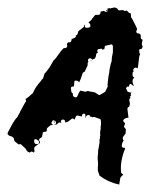

<svg xmlns="http://www.w3.org/2000/svg" viewBox="-24 -486 453 517"><path d="M-4 -126Q-3 -127 -3 -129Q-1 -133 8 -150Q16 -164 21 -169Q24 -172 25 -175Q25 -176 26.5 -178Q28 -180 29 -182Q30 -184 30 -185Q31 -186 31 -187L36 -196L41 -205L45 -212H46V-217L44 -219Q45 -219 54 -226Q56 -228 59 -230.5Q62 -233 63 -234L65 -236Q70 -250 87 -269L88 -271Q90 -273 92 -275L96 -288Q100 -291 109 -304Q112 -309 115.5 -315Q119 -321 120 -323Q126 -328 134 -340Q140 -349 147 -356L153 -357Q154 -357 156 -359L157 -361V-362L156 -367L159 -372H163Q167 -372 168 -376L169 -381L177 -384L180 -387Q182 -388 180 -390V-391Q184 -391 185 -395L187 -402L200 -412L202 -414L203 -419H206Q205 -419 205 -418Q203 -416 205 -413Q207 -411 210 -411L216 -412Q217 -412 219 -414Q220 -417 219 -418V-420L218 -422Q216 -424 214 -425L217 -428Q223 -432 224 -436L226 -438Q228 -441 230 -443L233 -446H241Q243 -446 244 -447L246 -449L247 -455L254 -456Q255 -457 256 -457Q258 -454 261 -454Q265 -454 266 -458V-459Q266 -462 265 -463L271 -464H272Q274 -462 275 -464L285 -466L292 -463L293 -461Q294 -458 298 -458L307 -459L310 -457Q313 -456 316 -457L317 -458L323 -452Q323 -451 325 -451L328 -450L329 -441V-439Q332 -436 332 -435Q338 -424 345 -409V-407L343 -402V-400L344 -398L346 -396H351Q352 -393 355 -393V-384Q355 -382 358 -380L360 -379L358 -369V-366L360 -360L358 -355L355 -354Q349 -353 351 -349V-345L352 -342L353 -341V-339L352 -337Q351 -336 351 -334L347 -302L345 -303L342 -304Q339 -304 337 -302Q334 -299 335 -296L336 -294L334 -292Q333 -291 333 -289V-283Q333 -280 336 -278H338Q337 -277 335 -274L333 -271V-266Q333 -262 334 -261L335 -259V-257L336 -256V-254L331 -258Q328 -261 325 -259Q323 -253 323 -253L324 -252L321 -253H319L317 -251Q314 -248 316 -247Q318 -241 320 -239L323 -238L326 -237H330L329 -235Q328 -234 328 -230L329 -228Q325 -227 327 -223V-222L326 -221Q324 -219 324 -217L326 -206L325 -204V-202Q324 -198 322 -198Q319 -196 319 -193L322 -169Q314 -169 310 -165Q306 -161 309 -158L313 -154L311 -148Q309 -145 311 -143L315 -138L314 -126L307 -117Q306 -114 307 -111L309 -107Q304 -102 304 -92Q304 -91 306 -89Q307 -88 309 -88H312L313 -86Q299 -52 302 -22Q302 -20 305 -18L308 -16L301 -9Q301 -8 300 -7L297 11Q268 5 244 -13L242 -19Q238 -26 240 -42V-48Q238 -62 240 -72Q240 -82 241 -86L242 -88V-91Q244 -99 244 -101V-111Q246 -113 245 -118L246 -121V-123Q245 -127 246 -133L247 -138V-144L248 -152V-159Q248 -161 247 -162Q247 -166 244 -166L230 -171H227L225 -170L223 -171L221 -172H219L218 -173Q218 -176 216 -176Q213 -177 212 -176Q207 -174 207 -169H206V-175Q206 -180 202 -180Q200 -180 199 -179Q197 -177 197 -176L196 -172Q195 -173 193 -173L185 -175Q182 -175 180 -172L177 -164L174 -166Q172 -168 169 -166L160 -159Q159 -159 158 -158L152 -156L151 -160Q150 -164 146 -164H144Q143 -164 141 -162Q140 -161 140 -159L141 -155L138 -156H135L133 -155L129 -151L121 -150L113 -149Q112 -149 111 -148L104 -142L103 -141L102 -139V-133Q100 -131 96 -131Q91 -131 91 -127L89 -117L83 -113Q82 -112 82 -112Q82 -110 81 -110Q81 -108 82 -107L84 -103L83 -101Q83 -100 82 -100L70 -91Q68 -89 68 -86L69 -79L67 -75L64 -77Q61 -79 59 -77L55 -75L54 -76Q51 -77 48 -80Q47 -85 38 -92L34 -96Q32 -98 30 -98L26 -97L15 -106L13 -114L11 -116Q8 -119 6 -119Q-1 -120 -4 -126ZM175 -253H172Q167 -253 167 -248L168 -240Q168 -238 169 -237L173 -233L172 -232Q172 -225 179 -224H180Q184 -224 184 -227Q186 -229 186 -231L189 -237Q191 -241 192 -242L206 -239Q208 -239 209 -240L212 -241L232 -237L241 -231Q243 -229 246 -231L258 -238L260 -240L265 -251Q266 -251 266 -253Q265 -258 267 -271L268 -280L270 -290L271 -299L273 -308L274 -313L275 -317Q276 -318 276.5 -321Q277 -324 277 -326V-330L278 -335L279 -340L280 -345V-362L278 -366Q275 -367 274 -366L261 -363Q258 -363 258 -359L257 -354L252 -352Q252 -354 249 -355H247L245 -354H242Q241 -354 240 -353L238 -351V-348L239 -346L240 -345L237 -343Q235 -341 235 -340Q234 -327 227 -327L226 -326L224 -325Q224 -327 223 -327L222 -328Q221 -328 220 -329Q219 -330 218 -329L215 -328Q212 -325 213 -322Q214 -321 214 -320L212 -316V-310L204 -293L200 -291Q198 -289 198 -287Q193 -271 189 -264Q187 -269 180 -269Q176 -269 176 -264ZM70 -111 68 -109Q67 -108 68 -107Q68 -98 74 -98H77Q81 -99 81 -102V-105L80 -107L75 -110Q74 -112 70 -111ZM121 -150 123 -151H124L127 -154Q127 -158 126 -159L124 -160L122 -162H120Q118 -162 116 -159V-158L115 -156Q114 -154 115 -153L117 -151Q118 -150 121 -150ZM123 -158Q124 -158 124 -157V-155L120 -159Q123 -159 123 -158ZM263 -456 262 -459 266 -460 265 -458Q264 -456 263 -456ZM221 -321 220 -323 222 -324Q222 -322 221 -321ZM215 -168V-169L216 -170Q216 -168 215 -168Z"/></svg>

Font: Kom-post
Style: Regular
Weight: 400
Designer: @guaschetti
Foundry: guaschetti
Version: Version 1.00 December 6, 2021, initial release